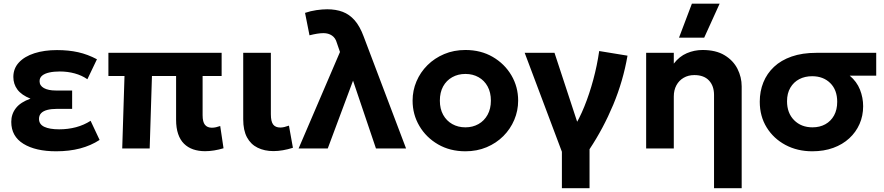

<svg xmlns="http://www.w3.org/2000/svg" viewBox="-20 -784 4668 1014"><path d="M276.5 15Q168 15 103.8 -24.5Q39.5 -64 39.5 -140.5Q39.5 -181.5 64 -213Q88.5 -244.5 141 -263Q93.5 -282 72 -311Q50.5 -340 50.5 -377.5Q50.5 -422.5 80 -454.2Q109.5 -486 161.8 -502.8Q214 -519.5 281 -519.5Q342.5 -519.5 392.8 -508.2Q443 -497 492 -471L441.5 -365.5Q412 -386 374.8 -396.2Q337.5 -406.5 295.5 -406.5Q264.5 -406.5 240.5 -401.2Q216.5 -396 202.8 -384.8Q189 -373.5 189 -355Q189 -331.5 212 -318.8Q235 -306 275 -306H361V-209H280Q251 -209 229.8 -203.5Q208.5 -198 197.2 -186.2Q186 -174.5 186 -156Q186 -127.5 214 -114.2Q242 -101 292.5 -101Q339.5 -101 381.5 -112.2Q423.5 -123.5 458.5 -146L506 -45Q460 -15 403 0Q346 15 276.5 15Z M1063 14.5Q1028.5 14.5 1000.2 4.8Q972 -5 951.8 -25Q931.5 -45 920.8 -76.5Q910 -108 910 -152V-382.5H782.5L770.5 0H625.5L637.5 -382.5H552.5V-505H1150.5V-382.5H1050V-175.5Q1050 -140 1062.5 -124.8Q1075 -109.5 1099 -109.5Q1109.5 -109.5 1120.8 -112Q1132 -114.5 1143 -118.5L1160.5 -1Q1135.5 6.5 1110.8 10.5Q1086 14.5 1063 14.5Z M1424.5 14Q1377 14 1340.8 -3.8Q1304.5 -21.5 1284.5 -58.5Q1264.5 -95.5 1264.5 -154V-505H1410.5V-181Q1410.5 -142 1422.8 -126.2Q1435 -110.5 1460.5 -110.5Q1470.5 -110.5 1482 -113.2Q1493.5 -116 1506 -120.5L1527 -3.5Q1500 5 1474 9.5Q1448 14 1424.5 14Z M1557 0 1775.5 -509.5 1759 -557.5Q1752 -583.5 1733.2 -596.2Q1714.5 -609 1688 -609Q1673 -609 1654.5 -606Q1636 -603 1614.5 -597.5L1591 -716Q1620 -726 1651.2 -730.5Q1682.5 -735 1708 -735Q1754 -735 1789.8 -721.5Q1825.5 -708 1853 -676.8Q1880.5 -645.5 1900.5 -591.5L2124.5 0H1965.5L1844.5 -358L1711 0Z M2438 15Q2356.5 15 2293.5 -21.5Q2230.5 -58 2194.8 -118.8Q2159 -179.5 2159 -252.5Q2159 -306 2179.5 -354.2Q2200 -402.5 2237.5 -439.8Q2275 -477 2326 -498.5Q2377 -520 2438 -520Q2519.5 -520 2582.2 -483.5Q2645 -447 2680.8 -386.2Q2716.5 -325.5 2716.5 -252.5Q2716.5 -199.5 2696 -151Q2675.5 -102.5 2638.2 -65.2Q2601 -28 2550 -6.5Q2499 15 2438 15ZM2438 -111.5Q2476.5 -111.5 2507 -128.8Q2537.5 -146 2555 -177.8Q2572.5 -209.5 2572.5 -252.5Q2572.5 -296 2555.2 -327.5Q2538 -359 2507.5 -376.2Q2477 -393.5 2438 -393.5Q2399 -393.5 2368.2 -376.2Q2337.5 -359 2320.2 -327.5Q2303 -296 2303 -252.5Q2303 -209 2320.5 -177.5Q2338 -146 2368.5 -128.8Q2399 -111.5 2438 -111.5Z M2947.5 210V17.5L2751 -505H2908.5L3048.5 -79L3007.5 -106Q3039.5 -155.5 3066.2 -221.8Q3093 -288 3113.2 -363Q3133.5 -438 3144.5 -514.5L3294 -490Q3271 -356.5 3218.8 -231.2Q3166.5 -106 3093.5 4V210Z M3751 210V-282.5Q3751 -330.5 3724.2 -359Q3697.5 -387.5 3647 -387.5Q3615 -387.5 3590.5 -373.2Q3566 -359 3552.2 -333.5Q3538.5 -308 3538.5 -274.5V0H3392.5V-505H3538.5V-448Q3567.5 -486 3607.2 -503Q3647 -520 3690.5 -520Q3761 -520 3806.8 -492.2Q3852.5 -464.5 3874.8 -420.5Q3897 -376.5 3897 -328V210ZM3566 -585 3634 -764.5H3780.5L3699 -585Z M4270 15Q4191 15 4128.2 -18.5Q4065.5 -52 4029 -111Q3992.5 -170 3992.5 -247Q3992.5 -302 4011.5 -349Q4030.5 -396 4067.8 -431Q4105 -466 4161 -485.5Q4217 -505 4291.5 -505H4607.5V-384.5H4467.5Q4505 -353 4521.8 -310.5Q4538.5 -268 4538.5 -223Q4538.5 -172.5 4519.5 -129.2Q4500.5 -86 4465.2 -53.5Q4430 -21 4380.5 -3Q4331 15 4270 15ZM4271 -111.5Q4309.5 -111.5 4338.8 -127.8Q4368 -144 4384.8 -174.2Q4401.5 -204.5 4401.5 -246.5Q4401.5 -309 4364.8 -345.2Q4328 -381.5 4269 -381.5Q4231 -381.5 4201.2 -366Q4171.5 -350.5 4154 -320.8Q4136.5 -291 4136.5 -249.5Q4136.5 -187 4174 -149.2Q4211.5 -111.5 4271 -111.5Z"/></svg>

Font: Geologica Roman SemiBold
Style: Regular
Weight: 600
Designer: Sindre Bremnes, Frode Helland
Foundry: Monokrom Skriftforlag AS
Version: Version 1.010;gftools[0.9.28]